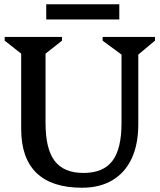

<svg xmlns="http://www.w3.org/2000/svg" viewBox="-20 -863 748 899"><path d="M549 -607.4 460.5 -672.6V-690H705.6V-672.6L627.5 -607.4V-281.3Q627.5 -187 596.5 -120.7Q565.4 -54.3 506.3 -19.1Q447.2 16 364 16Q222.7 16 150.9 -53.2Q79.2 -122.5 79.2 -259.1V-611.8L2 -672.6V-690H270.4V-672.6L193.2 -611.8V-287Q193.2 -165.6 236 -109.4Q278.9 -53.2 371.1 -53.2Q463.3 -53.2 506.1 -109.4Q549 -165.6 549 -287ZM196.5 -771.9V-842.9H538.6V-771.9Z"/></svg>

Font: Platypi Light
Style: Regular
Weight: 300
Designer: David Sargent
Foundry: Bolt Cutter Type
Version: Version 1.200